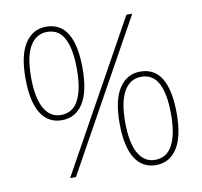

<svg xmlns="http://www.w3.org/2000/svg" viewBox="-81 -810 955 907"><g transform="rotate(-10 396.5 -357.0)"><path d="M197 -724Q266 -724 299.5 -667Q333 -610 333 -501Q333 -388 296.5 -332Q260 -276 195 -276Q129 -276 94 -333Q59 -390 59 -501Q59 -612 96 -668Q133 -724 197 -724ZM197 -699Q145 -699 115.5 -650Q86 -601 86 -501Q86 -402 114.5 -351.5Q143 -301 195 -301Q251 -301 278.5 -352.5Q306 -404 306 -501Q306 -597 280 -648Q254 -699 197 -699ZM609 -714 213 0H185L581 -714ZM598 -438Q667 -438 700.5 -381Q734 -324 734 -215Q734 -102 697.5 -46Q661 10 596 10Q530 10 495 -47Q460 -104 460 -215Q460 -326 497 -382Q534 -438 598 -438ZM598 -413Q546 -413 516.5 -364Q487 -315 487 -215Q487 -116 515.5 -65.5Q544 -15 596 -15Q652 -15 679.5 -66.5Q707 -118 707 -215Q707 -311 681 -362Q655 -413 598 -413Z"/></g></svg>

Font: Noto Sans Armenian Thin
Style: Regular
Weight: 250
Version: Version 2.007